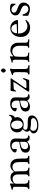

<svg xmlns="http://www.w3.org/2000/svg" viewBox="1716 -2402 892 4365"><g transform="rotate(-90 2162.5 -219.0)"><path d="M31 -388C31 -356 98 -400 98 -330C98 -289 99 -247 99 -208C99 -137 97 -77 91 -56C77 -13 45 -33 45 -12C45 -5 46 3 69 3C84 3 108 0 148 0C191 0 217 3 232 3C253 3 253 -1 253 -12C253 -35 169 0 169 -104V-292V-306C169 -345 221 -379 277 -379C342 -379 379 -331 379 -262C379 -256 381 -262 381 -199C381 -91 380 -104 380 -90C380 -32 364 -30 357 -28C337 -20 334 -17 334 -8C334 2 349 5 356 5C365 5 429 0 447 0C476 0 503 5 520 5C526 5 539 5 539 -6C539 -9 536 -20 521 -22C460 -31 452 -62 452 -117V-202C452 -304 446 -316 446 -329C446 -338 499 -383 549 -383C579 -383 607 -372 624 -352C656 -313 662 -325 662 -104V-88C662 -68 661 -50 658 -42C650 -23 612 -26 612 -6C612 2 625 4 636 4C657 4 680 0 708 0C728 0 761 4 774 4C785 4 807 4 807 -11C807 -28 777 -28 769 -30C743 -38 741 -68 741 -121V-153C741 -188 740 -231 735 -280C727 -357 680 -430 576 -430C494 -430 446 -348 439 -348C429 -348 419 -427 311 -427C209 -427 183 -355 176 -355C170 -355 170 -361 170 -367C170 -375 175 -397 175 -409C175 -425 172 -438 163 -438C146 -438 140 -432 119 -423C76 -404 31 -409 31 -388Z M875 -85C875 -58 882 -33 900 -15C923 9 950 15 993 15C1065 15 1121 -47 1125 -47C1130 -47 1147 8 1205 8C1247 8 1268 2 1268 -13C1268 -49 1192 11 1192 -122C1192 -197 1197 -178 1197 -308C1197 -346 1197 -434 1047 -434C961 -434 879 -375 879 -324C879 -290 929 -285 941 -285C952 -285 959 -288 959 -305C959 -314 955 -326 955 -341C955 -366 964 -401 1027 -401C1055 -401 1124 -380 1124 -293C1124 -277 1122 -261 1122 -241C1122 -228 1116 -227 1105 -225C980 -203 875 -193 875 -85ZM953 -100C953 -183 1041 -195 1105 -206C1108 -206 1112 -208 1115 -208C1119 -208 1122 -205 1122 -199V-127C1122 -94 1122 -25 1030 -25C980 -25 953 -55 953 -100Z M1313 97C1313 184 1421 207 1499 207C1602 207 1688 165 1714 100C1720 86 1721 70 1721 53C1721 -32 1623 -35 1576 -35H1530C1447 -35 1396 -38 1396 -87C1396 -134 1439 -136 1441 -136C1456 -136 1473 -127 1518 -127C1610 -127 1683 -194 1683 -279C1683 -299 1672 -329 1672 -329C1686 -335 1702 -343 1713 -360C1722 -374 1735 -416 1735 -451C1735 -459 1725 -459 1722 -459C1705 -459 1712 -422 1686 -411C1667 -403 1650 -393 1635 -393C1621 -393 1597 -433 1509 -433C1366 -433 1336 -332 1336 -280C1336 -175 1404 -162 1404 -146C1404 -136 1352 -115 1352 -47C1352 -3 1385 6 1385 12C1385 22 1313 36 1313 97ZM1371 91C1371 49 1408 24 1417 24C1428 24 1487 38 1540 38H1549C1606 38 1660 38 1660 89C1660 145 1576 180 1499 180C1433 180 1371 154 1371 91ZM1412 -290C1412 -371 1455 -411 1501 -411C1569 -411 1605 -338 1605 -269C1605 -207 1575 -150 1512 -150C1454 -150 1412 -210 1412 -290Z M1810 -85C1810 -58 1817 -33 1835 -15C1858 9 1885 15 1928 15C2000 15 2056 -47 2060 -47C2065 -47 2082 8 2140 8C2182 8 2203 2 2203 -13C2203 -49 2127 11 2127 -122C2127 -197 2132 -178 2132 -308C2132 -346 2132 -434 1982 -434C1896 -434 1814 -375 1814 -324C1814 -290 1864 -285 1876 -285C1887 -285 1894 -288 1894 -305C1894 -314 1890 -326 1890 -341C1890 -366 1899 -401 1962 -401C1990 -401 2059 -380 2059 -293C2059 -277 2057 -261 2057 -241C2057 -228 2051 -227 2040 -225C1915 -203 1810 -193 1810 -85ZM1888 -100C1888 -183 1976 -195 2040 -206C2043 -206 2047 -208 2050 -208C2054 -208 2057 -205 2057 -199V-127C2057 -94 2057 -25 1965 -25C1915 -25 1888 -55 1888 -100Z M2263 -15C2263 -4 2272 0 2282 0C2288 0 2284 -1 2313 -1H2330C2358 -1 2388 -2 2403 -2H2517C2536 -2 2537 -40 2548 -65C2558 -88 2572 -125 2572 -126C2572 -136 2562 -140 2556 -140C2547 -140 2543 -134 2539 -126C2526 -100 2531 -65 2439 -65C2428 -65 2409 -64 2390 -64C2365 -64 2341 -66 2341 -73C2341 -101 2429 -204 2535 -370C2542 -381 2564 -400 2564 -416C2564 -422 2558 -426 2552 -426C2508 -426 2464 -423 2405 -423C2341 -423 2309 -426 2298 -426C2288 -426 2279 -418 2278 -408C2275 -388 2265 -349 2265 -308C2265 -299 2271 -297 2273 -297C2287 -297 2294 -352 2335 -354C2362 -355 2436 -361 2457 -361C2470 -361 2480 -358 2480 -356C2480 -341 2351 -155 2297 -77C2268 -35 2263 -33 2263 -15Z M2637 -381C2637 -377 2642 -373 2647 -371C2669 -363 2705 -377 2705 -294V-206C2705 -33 2703 -39 2664 -26C2655 -23 2649 -14 2649 -7C2649 3 2664 6 2689 6C2706 6 2718 4 2760 4C2798 4 2789 6 2831 6C2836 6 2842 7 2846 7C2862 7 2863 -4 2863 -10C2863 -24 2850 -24 2833 -25C2808 -27 2777 -33 2777 -98V-372C2777 -389 2783 -408 2783 -420C2783 -434 2774 -439 2768 -439C2752 -439 2754 -436 2718 -421C2662 -398 2637 -397 2637 -381ZM2694 -590C2694 -574 2714 -533 2743 -533C2752 -533 2790 -564 2790 -588C2790 -608 2767 -645 2744 -645C2722 -645 2694 -603 2694 -590Z M2916 -390C2916 -383 2921 -379 2935 -379H2945C2968 -379 2988 -372 2988 -325V-181C2988 -152 2988 -162 2986 -106C2982 13 2933 -41 2933 -10C2933 -4 2936 0 2948 0C2957 0 3017 -4 3060 -4C3106 -4 3096 0 3133 0C3142 0 3152 -2 3152 -13C3152 -25 3117 -28 3111 -28C3059 -32 3054 -71 3054 -129V-167C3054 -200 3058 -311 3063 -325C3067 -337 3109 -386 3175 -386C3238 -386 3304 -341 3304 -230V-95C3304 -68 3302 -34 3282 -28C3280 -27 3257 -27 3257 -13C3257 -5 3264 0 3277 0C3289 0 3329 -4 3354 -4C3376 -4 3395 1 3436 1C3446 1 3456 -1 3456 -9C3456 -17 3454 -21 3436 -24C3379 -33 3375 -51 3375 -97V-119C3375 -262 3374 -245 3374 -262C3374 -315 3344 -430 3202 -430C3170 -430 3139 -417 3115 -402C3079 -380 3075 -361 3068 -361C3064 -361 3063 -369 3063 -387C3063 -403 3065 -423 3065 -430C3065 -437 3063 -442 3056 -442H3054C3044 -442 3009 -420 2965 -408C2943 -402 2916 -403 2916 -390Z M3505 -194C3505 -45 3609 19 3716 19C3833 19 3893 -67 3893 -78C3893 -82 3888 -87 3883 -87C3866 -87 3823 -42 3752 -42C3669 -42 3583 -111 3583 -244C3583 -254 3583 -255 3594 -255H3624H3851C3879 -255 3892 -259 3892 -273C3892 -288 3858 -432 3708 -432C3586 -432 3505 -324 3505 -194ZM3589 -293C3589 -328 3619 -407 3691 -407C3770 -407 3799 -323 3799 -297C3799 -288 3797 -285 3778 -285C3761 -285 3648 -279 3602 -279C3591 -279 3589 -284 3589 -293Z M3987 -43C3987 -18 3999 -19 4023 -11C4038 -6 4083 16 4135 16C4195 16 4220 -3 4234 -15C4263 -41 4287 -81 4287 -119C4287 -197 4260 -227 4165 -263C4117 -281 4058 -294 4058 -353C4058 -383 4087 -404 4125 -404C4215 -404 4229 -312 4246 -312C4260 -312 4264 -319 4264 -341C4264 -352 4260 -398 4260 -401C4260 -408 4250 -438 4146 -438C4068 -438 3995 -391 3995 -314C3995 -170 4219 -213 4219 -92C4219 -35 4163 -21 4132 -21C4070 -21 4038 -88 4028 -113C4019 -136 4023 -156 4002 -156C3995 -156 3987 -145 3987 -130Z"/></g></svg>

Font: OFL Sorts Mill Goudy
Style: Regular
Weight: 500
Version: Version 003.000